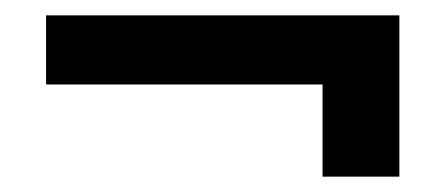

<svg xmlns="http://www.w3.org/2000/svg" viewBox="-20 -415 580 250"><path d="M500 -185H400V-305H40V-395H500Z"/></svg>

Font: Prosto One
Style: Regular
Weight: 400
Designer: Pavel Emelyanov and Jovanny lemonad
Foundry: Pavel Emelyanov and Jovanny Lemonad
Version: Version 1.001